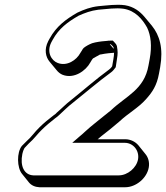

<svg xmlns="http://www.w3.org/2000/svg" viewBox="-20 -695 699 808"><path d="M606 10C610 -12 604 -33 591 -48L562 -84C549 -99 529 -109 507 -109H391C413 -128 437 -145 459 -164L484 -185C519 -218 562 -241 594 -277C621 -307 640 -335 649 -385L654 -412C668 -492 652 -546 619 -587L589 -623C569 -647 543 -667 506 -673C469 -678 431 -672 394 -669C360 -665 334 -655 306 -642C257 -614 217 -584 189 -533L183 -522C165 -487 172 -455 189 -435L218 -400C225 -391 234 -384 244 -380C292 -362 341 -397 360 -432L366 -442C367 -444 372 -451 375 -451C383 -456 389 -459 393 -461C397 -463 399 -466 405 -466C414 -468 427 -470 437 -471L460 -473C460 -465 459 -456 457 -445L452 -416C449 -411 445 -407 440 -403C384 -362 333 -317 278 -273C257 -257 238 -237 219 -221C216 -217 211 -213 206 -210C186 -195 163 -176 146 -159C126 -140 112 -118 92 -101L72 -81C50 -54 51 11 73 37L102 73C112 85 127 92 146 93H507C552 93 598 55 606 10ZM459 -489 442 -509H446C449 -506 459 -498 458 -493C458 -491 459 -490 459 -489ZM340 -499C328 -492 326 -484 325 -483L318 -472C302 -442 262 -415 223 -430C196 -440 175 -476 196 -517L202 -528C228 -575 264 -602 311 -629C338 -641 362 -650 393 -654C432 -657 467 -663 501 -658C549 -650 579 -615 599 -579C615 -546 620 -501 610 -447L605 -420C587 -317 511 -292 446 -230L421 -210C396 -189 366 -167 339 -142C330 -133 321 -126 314 -120L284 -94H505C541 -94 567 -61 561 -25C555 11 517 43 480 43H120C81 41 64 3 74 -47C77 -60 81 -69 83 -72L101 -91C124 -111 138 -132 156 -149C172 -165 195 -184 213 -198C220 -203 224 -206 229 -211C249 -229 266 -247 286 -262C340 -305 393 -351 448 -391C455 -396 461 -404 467 -412L472 -445C476 -469 476 -478 472 -501C470 -510 461 -517 455 -524H444C440 -524 435 -524 431 -523L409 -521C392 -519 368 -515 358 -509C351 -506 347 -503 340 -499Z"/></svg>

Font: Blanket
Style: PosterObl
Weight: 900
Foundry: Cannot Into Space Fonts
Version: Version 0.9